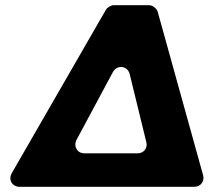

<svg xmlns="http://www.w3.org/2000/svg" viewBox="-20 -720 810 740"><path d="M763 -44 588 -674C584 -688 568 -700 554 -700H418C408 -700 393 -691 388 -682L25 -52C11 -27 27 0 56 0H729C753 0 769 -21 763 -44ZM510 -129H306C278 -129 262 -155 275 -181L415 -442C431 -472 472 -467 480 -434L544 -172C550 -149 534 -129 510 -129Z"/></svg>

Font: Trueno
Style: RoundBdIt
Weight: 700
Designer: Julieta Ulanovsky, Jasper
Foundry: Julieta Ulanovsky, Cannot Into Space Fonts
Version: Version 3.001